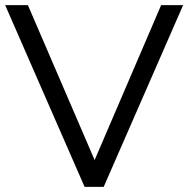

<svg xmlns="http://www.w3.org/2000/svg" viewBox="-21 -725 730 745"><path d="M307.2 0 -0.9 -705H87.3L362.4 -66.3H330L604.2 -705H689.5L381.4 0Z"/></svg>

Font: Nunito Sans 12pt ExtraLight
Style: Regular
Weight: 200
Designer: Vernon Adams
Foundry: Vernon Adams
Version: Version 3.101;gftools[0.9.27]